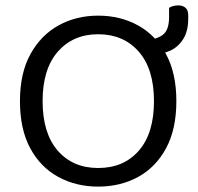

<svg xmlns="http://www.w3.org/2000/svg" viewBox="-20 -679 736 712"><path d="M634 -304Q634 -200 596 -129.5Q558 -59 492.5 -23Q427 13 344 13Q262 13 196 -23Q130 -59 92 -129.5Q54 -200 54 -304Q54 -408 93 -478.5Q132 -549 197.5 -585Q263 -621 344 -621Q426 -621 491.5 -585Q557 -549 595.5 -478.5Q634 -408 634 -304ZM551 -304Q551 -423 494.5 -487.5Q438 -552 344 -552Q251 -552 194.5 -487.5Q138 -423 138 -304Q138 -185 194 -120.5Q250 -56 344 -56Q439 -56 495 -120.5Q551 -185 551 -304ZM550 -478H533Q529 -484 527.5 -501.5Q526 -519 526 -532Q558 -532 582.5 -549Q607 -566 607 -616V-650Q615 -655 623.5 -657Q632 -659 642 -659Q657 -659 667.5 -650.5Q678 -642 678 -622V-610Q678 -563 659 -533.5Q640 -504 611 -491Q582 -478 550 -478Z"/></svg>

Font: Baloo Bhaina 2
Style: Regular
Weight: 400
Designer: Yesha Goshar, Manish Minz, Shuchita Grover and Ek Type
Foundry: Ek Type
Version: Version 1.700